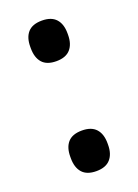

<svg xmlns="http://www.w3.org/2000/svg" viewBox="-100 -509 409 567"><g transform="rotate(-20 104.5 -225.5)"><path d="M104.5 10.5Q74.5 10.5 60.2 -5.8Q46 -22 46 -51V-56Q46 -85 60.2 -101Q74.5 -117 104.5 -117Q134 -117 148.5 -101Q163 -85 163 -56V-51Q163 -22 148.5 -5.8Q134 10.5 104.5 10.5ZM104.5 -335Q74.5 -335 60.2 -351.2Q46 -367.5 46 -396.5V-401.5Q46 -430.5 60.2 -446.5Q74.5 -462.5 104.5 -462.5Q134 -462.5 148.5 -446.5Q163 -430.5 163 -401.5V-396.5Q163 -367.5 148.5 -351.2Q134 -335 104.5 -335Z"/></g></svg>

Font: Anek Tamil Medium Medium
Style: Regular
Weight: 500
Version: Version 1.003